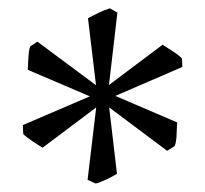

<svg xmlns="http://www.w3.org/2000/svg" viewBox="-20 -782 487 456"><path d="M238.8 -580.1 366.2 -675.8Q376.5 -668.9 390.4 -660.2Q404.3 -651.4 412.1 -643.1L413.1 -623L253.9 -554.2L400.9 -491.2Q399.9 -479 399.4 -462.4Q398.9 -445.8 395 -435.1L377 -423.8L239.3 -526.9L257.8 -369.1Q252.4 -366.2 246.1 -362.5Q239.7 -358.9 232.7 -355.7Q225.6 -352.5 219 -349.9Q212.4 -347.2 207 -346.2L188 -355L208.5 -526.9L81.1 -431.2Q75.7 -434.6 69.1 -438.7Q62.5 -442.9 56.2 -447.3Q49.8 -451.7 44.2 -455.8Q38.6 -460 35.2 -463.9L34.2 -484.9L193.4 -553.2L45.9 -616.2Q46.4 -622.1 46.6 -629.6Q46.9 -637.2 47.4 -645Q47.9 -652.8 48.8 -659.9Q49.8 -667 51.8 -671.9L68.8 -683.1L208 -579.6L189 -738.8Q194.3 -741.7 201.2 -745.1Q208 -748.5 215.1 -752Q222.2 -755.4 229 -758.1Q235.8 -760.7 241.2 -762.2L258.8 -752Z"/></svg>

Font: Gentium Plus Afr
Style: Regular
Weight: 400
Designer: J. Victor Gaultney, Annie Olsen, Iska Routamaa, Becca Hirsbrunner
Foundry: SIL International
Version: Version 5.000